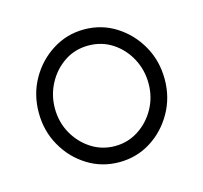

<svg xmlns="http://www.w3.org/2000/svg" viewBox="-63 -784 518 489"><g transform="rotate(-15 196.0 -540.0)"><path d="M196 -365Q150.5 -365 112.8 -388.5Q75 -412 52.5 -451.8Q30 -491.5 30 -539.5Q30 -588 52.5 -627.8Q75 -667.5 112.8 -691.2Q150.5 -715 196 -715Q242 -715 279.5 -691.2Q317 -667.5 339.5 -627.8Q362 -588 362 -539.5Q362 -491.5 339.5 -451.8Q317 -412 279.5 -388.5Q242 -365 196 -365ZM72.5 -539.5Q72.5 -503.5 89.2 -473.5Q106 -443.5 134 -425.5Q162 -407.5 196 -407.5Q230.5 -407.5 258.5 -425.8Q286.5 -444 303 -474Q319.5 -504 319.5 -539.5Q319.5 -575 303.5 -605.2Q287.5 -635.5 259.5 -654Q231.5 -672.5 196 -672.5Q160.5 -672.5 132.8 -654Q105 -635.5 88.8 -605.2Q72.5 -575 72.5 -539.5Z"/></g></svg>

Font: Urbanist Light
Style: Regular
Weight: 300
Designer: Corey Hu
Foundry: Corey Hu
Version: Version 1.330; ttfautohint (v1.8.4.7-5d5b)